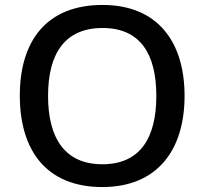

<svg xmlns="http://www.w3.org/2000/svg" viewBox="-20 -745 825 775"><path d="M725 -358C725 -580 613 -725 394 -725C167 -725 60 -579 60 -359C60 -138 167 10 393 10C613 10 725 -137 725 -358ZM174 -358C174 -529 242 -632 394 -632C545 -632 611 -529 611 -358C611 -187 545 -82 393 -82C242 -82 174 -187 174 -358Z"/></svg>

Font: Noto Sans Gujarati Medium
Style: Regular
Weight: 500
Designer: Jelle Bosma - Monotype Design Team, Universal Thirst
Foundry: Monotype Imaging Inc.
Version: Version 2.106